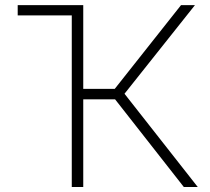

<svg xmlns="http://www.w3.org/2000/svg" viewBox="-20 -748 838 768"><path d="M291 -727.5V-686.5H50.8V-727.5ZM267.1 0V-727.5H313V-392.6H439L704.1 -727.5H759.8L478 -373L771 0H715.3L440.4 -350.6H313V0Z"/></svg>

Font: Inter 18pt ExtraLight
Style: Regular
Weight: 250
Designer: Rasmus Andersson
Foundry: rsms
Version: Version 4.001;git-66647c0bb